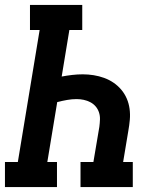

<svg xmlns="http://www.w3.org/2000/svg" viewBox="-24 -755 644 775"><path d="M-4 0V-101H48L136 -634H97V-735H308V-634H256L225 -446Q246 -450 267.5 -452.5Q289 -455 310 -455Q332 -455 354 -451.5Q376 -448 396.5 -440.5Q417 -433 434.5 -421Q452 -409 465.5 -393Q479 -377 487.5 -357.5Q496 -338 499 -316Q502 -294 500 -271.5Q498 -249 494 -227L473 -101H512V0H301V-101H353L377 -243Q379 -258 379.5 -273Q380 -288 375.5 -301.5Q371 -315 362 -325.5Q353 -336 340.5 -342.5Q328 -349 314 -352Q300 -355 285 -355Q266 -355 246.5 -351.5Q227 -348 207 -343L167 -101H206V0Z"/></svg>

Font: Iosevka Curly Slab Extended
Style: Bold Italic
Weight: 700
Width: 7
Italic angle: -9°
Monospace: yes
Designer: Belleve Invis
Foundry: Belleve Invis
Version: Version 11.0.0; ttfautohint (v1.8.3)